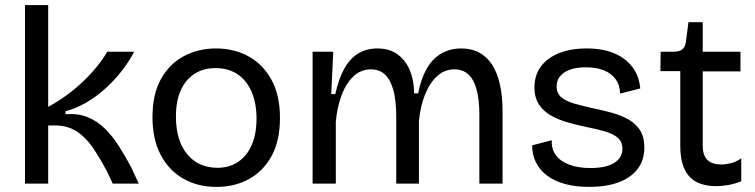

<svg xmlns="http://www.w3.org/2000/svg" viewBox="-20 -720 2960 753"><path d="M78 0V-700H169V-301Q208 -322 244.5 -349Q281 -376 311.5 -406Q342 -436 365 -465Q388 -494 400 -517H506Q487 -480 458 -442.5Q429 -405 393 -372.5Q357 -340 317 -317Q277 -294 237 -284V-272Q287 -276 325 -260Q363 -244 392.5 -214.5Q422 -185 446.5 -146.5Q471 -108 494 -65L524 0H422L400 -47Q373 -98 345.5 -139Q318 -180 282 -204Q246 -228 195 -228H169V0Z M829 13Q755 13 698.5 -19.5Q642 -52 610 -113Q578 -174 578 -261Q578 -351 611.5 -410.5Q645 -470 701.5 -500Q758 -530 827 -530Q899 -530 955.5 -498.5Q1012 -467 1045 -406.5Q1078 -346 1078 -257Q1078 -168 1045 -108Q1012 -48 956 -17.5Q900 13 829 13ZM833 -62Q880 -62 914.5 -85.5Q949 -109 967.5 -152Q986 -195 986 -254Q986 -315 967 -359.5Q948 -404 912 -428.5Q876 -453 825 -453Q778 -453 743 -430.5Q708 -408 689 -366Q670 -324 670 -263Q670 -169 714 -115.5Q758 -62 833 -62Z M1206 0V-318V-517H1287L1279 -351H1295Q1308 -411 1330 -450.5Q1352 -490 1384.5 -510Q1417 -530 1460 -530Q1509 -530 1541 -505.5Q1573 -481 1588.5 -441.5Q1604 -402 1604 -354H1620Q1631 -411 1653.5 -450.5Q1676 -490 1710.5 -510Q1745 -530 1789 -530Q1829 -530 1859 -514Q1889 -498 1909.5 -467Q1930 -436 1940.5 -389.5Q1951 -343 1951 -283V0H1860V-271Q1860 -330 1849 -369.5Q1838 -409 1816.5 -428.5Q1795 -448 1762 -448Q1724 -448 1695 -422Q1666 -396 1647.5 -350.5Q1629 -305 1623 -246V0H1534V-262Q1534 -325 1523 -365.5Q1512 -406 1490.5 -427Q1469 -448 1435 -448Q1395 -448 1366 -420.5Q1337 -393 1319.5 -346Q1302 -299 1297 -242V0Z M2291 13Q2237 13 2195.5 1.5Q2154 -10 2125.5 -31.5Q2097 -53 2082 -83Q2067 -113 2067 -150L2144 -170Q2142 -136 2160 -111.5Q2178 -87 2213 -74Q2248 -61 2296 -61Q2356 -61 2388.5 -81Q2421 -101 2421 -136Q2421 -164 2403 -179.5Q2385 -195 2353 -204.5Q2321 -214 2279 -222Q2242 -230 2206.5 -240Q2171 -250 2141.5 -266.5Q2112 -283 2094 -310Q2076 -337 2076 -377Q2076 -424 2100.5 -458Q2125 -492 2171 -511Q2217 -530 2281 -530Q2345 -530 2390 -510.5Q2435 -491 2461 -456Q2487 -421 2491 -373L2412 -353Q2411 -387 2394 -410Q2377 -433 2347.5 -444.5Q2318 -456 2278 -456Q2224 -456 2193.5 -436Q2163 -416 2163 -381Q2163 -354 2181.5 -338.5Q2200 -323 2231.5 -314Q2263 -305 2303 -296Q2343 -288 2379 -278Q2415 -268 2444 -252Q2473 -236 2490 -209.5Q2507 -183 2507 -141Q2507 -91 2480 -56.5Q2453 -22 2405 -4.5Q2357 13 2291 13Z M2789 10Q2717 10 2682.5 -29Q2648 -68 2648 -148V-441H2570L2571 -517H2619Q2644 -517 2655.5 -526Q2667 -535 2670 -556L2680 -633H2736V-517H2884V-440H2736V-150Q2736 -110 2754.5 -92.5Q2773 -75 2808 -75Q2826 -75 2846.5 -80Q2867 -85 2887 -99V-9Q2859 2 2834 6Q2809 10 2789 10Z"/></svg>

Font: Bricolage Grotesque 16pt
Style: Regular
Weight: 400
Version: Version 1.001;gftools[0.9.33.dev8+g029e19f]